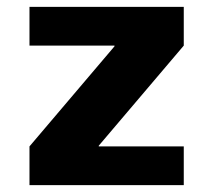

<svg xmlns="http://www.w3.org/2000/svg" viewBox="-20 -540 622 560"><path d="M268 -113H516V0H66V-113L314 -405V-407H66V-520H516V-407L268 -115Z"/></svg>

Font: M PLUS 1p ExtraBold
Style: Regular
Weight: 800
Version: Version 1.062